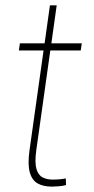

<svg xmlns="http://www.w3.org/2000/svg" viewBox="-20 -691 353 721"><path d="M227.1 -21 228 3.9Q216.8 7.3 200.7 8.5Q184.6 9.8 174.8 9.8Q142.6 9.8 121.3 -2.2Q100.1 -14.2 91.8 -43.9Q83.5 -73.7 90.8 -126.5L143.6 -501.5H50.8L54.7 -528.3H147.5L167.5 -670.9H192.9L172.9 -528.3H287.1L283.2 -501.5H168.9L116.2 -126.5Q109.9 -80.1 116.9 -56.4Q124 -32.7 140.4 -24.7Q156.7 -16.6 176.8 -16.6Q205.6 -16.6 227.1 -21Z"/></svg>

Font: Robert Sans Thin
Style: Italic
Weight: 100
Italic angle: -8°
Designer: Christian Robertson (extended by Adam Twardoch)
Foundry: Google
Version: Version 12.135;April 2, 2019;FontCreator 11.5.0.2425 64-bit;